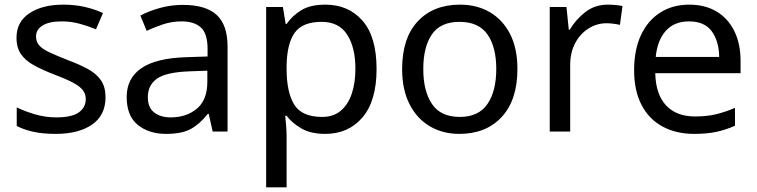

<svg xmlns="http://www.w3.org/2000/svg" viewBox="-20 -566 3257 826"><path d="M434 -148Q434 -70 376 -30Q318 10 220 10Q164 10 123.5 1Q83 -8 52 -24V-104Q84 -88 129.5 -74.5Q175 -61 222 -61Q289 -61 319 -82.5Q349 -104 349 -140Q349 -160 338 -176Q327 -192 298.5 -208Q270 -224 217 -244Q165 -264 128 -284Q91 -304 71 -332Q51 -360 51 -404Q51 -472 106.5 -509Q162 -546 252 -546Q301 -546 343.5 -536.5Q386 -527 423 -510L393 -440Q359 -454 322 -464Q285 -474 246 -474Q192 -474 163.5 -456.5Q135 -439 135 -409Q135 -387 148 -371.5Q161 -356 191.5 -341.5Q222 -327 273 -307Q324 -288 360 -268Q396 -248 415 -219.5Q434 -191 434 -148Z M767 -545Q865 -545 912 -502Q959 -459 959 -365V0H895L878 -76H874Q839 -32 800.5 -11Q762 10 694 10Q621 10 573 -28.5Q525 -67 525 -149Q525 -229 588 -272.5Q651 -316 782 -320L873 -323V-355Q873 -422 844 -448Q815 -474 762 -474Q720 -474 682 -461.5Q644 -449 611 -433L584 -499Q619 -518 667 -531.5Q715 -545 767 -545ZM793 -259Q693 -255 654.5 -227Q616 -199 616 -148Q616 -103 643.5 -82Q671 -61 714 -61Q782 -61 827 -98.5Q872 -136 872 -214V-262Z M1380 -546Q1479 -546 1539.5 -477Q1600 -408 1600 -269Q1600 -132 1539.5 -61Q1479 10 1379 10Q1317 10 1276.5 -13.5Q1236 -37 1213 -68H1207Q1209 -51 1211 -25Q1213 1 1213 20V240H1125V-536H1197L1209 -463H1213Q1237 -498 1276 -522Q1315 -546 1380 -546ZM1364 -472Q1282 -472 1248.5 -426Q1215 -380 1213 -286V-269Q1213 -170 1245.5 -116.5Q1278 -63 1366 -63Q1415 -63 1446.5 -90Q1478 -117 1493.5 -163.5Q1509 -210 1509 -270Q1509 -362 1473.5 -417Q1438 -472 1364 -472Z M2206 -269Q2206 -136 2138.5 -63Q2071 10 1956 10Q1885 10 1829.5 -22.5Q1774 -55 1742 -117.5Q1710 -180 1710 -269Q1710 -402 1777 -474Q1844 -546 1959 -546Q2032 -546 2087.5 -513.5Q2143 -481 2174.5 -419.5Q2206 -358 2206 -269ZM1801 -269Q1801 -174 1838.5 -118.5Q1876 -63 1958 -63Q2039 -63 2077 -118.5Q2115 -174 2115 -269Q2115 -364 2077 -418Q2039 -472 1957 -472Q1875 -472 1838 -418Q1801 -364 1801 -269Z M2595 -546Q2610 -546 2627.5 -544.5Q2645 -543 2658 -540L2647 -459Q2634 -462 2618.5 -464Q2603 -466 2589 -466Q2548 -466 2512 -443.5Q2476 -421 2454.5 -380.5Q2433 -340 2433 -286V0H2345V-536H2417L2427 -438H2431Q2457 -482 2498 -514Q2539 -546 2595 -546Z M2945 -546Q3014 -546 3063.5 -516Q3113 -486 3139.5 -431.5Q3166 -377 3166 -304V-251H2799Q2801 -160 2845.5 -112.5Q2890 -65 2970 -65Q3021 -65 3060.5 -74.5Q3100 -84 3142 -102V-25Q3101 -7 3061 1.5Q3021 10 2966 10Q2890 10 2831.5 -21Q2773 -52 2740.5 -113.5Q2708 -175 2708 -264Q2708 -352 2737.5 -415Q2767 -478 2820.5 -512Q2874 -546 2945 -546ZM2944 -474Q2881 -474 2844.5 -433.5Q2808 -393 2801 -321H3074Q3073 -389 3042 -431.5Q3011 -474 2944 -474Z"/></svg>

Font: Noto Sans
Style: Regular
Weight: 400
Designer: Monotype Design Team
Foundry: Monotype Imaging Inc.
Version: Version 2.007